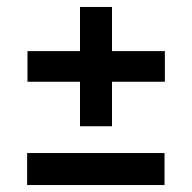

<svg xmlns="http://www.w3.org/2000/svg" viewBox="-20 -626 552 552"><path d="M210 -263V-606H302V-263ZM59 -391V-479H454V-391ZM58 -94V-186H453V-94Z"/></svg>

Font: Bricolage Grotesque 24pt Medium
Style: Regular
Weight: 500
Designer: Mathieu Triay
Foundry: Atelier Triay
Version: Version 1.001;gftools[0.9.33.dev8+g029e19f]